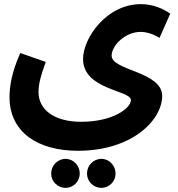

<svg xmlns="http://www.w3.org/2000/svg" viewBox="-20 -636 861 927"><path d="M26 -167C26 4 165 92 356 92C619 92 763 -57 763 -173C763 -291 519 -295 519 -367C519 -416 584 -482 659 -482C688 -482 722 -471 750 -453L802 -570C768 -594 719 -616 660 -616C494 -616 381 -452 381 -351C381 -202 612 -201 612 -153C612 -114 526 -48 372 -48C237 -48 166 -110 166 -191C166 -233 178 -274 201 -337L78 -380C34 -282 26 -213 26 -167ZM470 271C507 271 538 240 538 202C538 163 507 131 470 131C431 131 400 163 400 202C400 240 431 271 470 271ZM297 271C334 271 365 240 365 202C365 163 334 131 297 131C258 131 227 163 227 202C227 240 258 271 297 271Z"/></svg>

Font: Noto Sans Arabic UI
Style: Bold
Weight: 700
Designer: Monotype Design Team, Nadine Chahine and Nizar Qandah
Foundry: Monotype Imaging Inc.
Version: Version 2.010